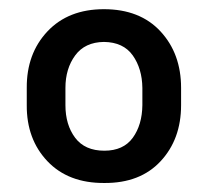

<svg xmlns="http://www.w3.org/2000/svg" viewBox="-20 -742 459 424"><path d="M39.1 -509.8V-547.9Q38.6 -623.5 84.7 -672.6Q130.9 -721.7 209.5 -721.7Q289.1 -721.7 334.5 -672.6Q379.9 -623.5 379.9 -547.9V-509.8Q379.9 -434.6 334.7 -386Q289.6 -337.4 210.4 -337.9Q130.9 -337.4 84.7 -386Q38.6 -434.6 39.1 -509.8ZM124.5 -547.9V-509.8Q124.5 -466.3 146 -437.7Q167.5 -409.2 210.4 -409.2Q252.4 -409.2 273.2 -437.7Q293.9 -466.3 294.4 -509.8V-547.9Q293.9 -590.3 273.2 -619.6Q252.4 -648.9 209.5 -649.4Q167.5 -648.9 146 -619.6Q124.5 -590.3 124.5 -547.9Z"/></svg>

Font: Inter Tight Medium
Style: Regular
Weight: 500
Designer: Rasmus Andersson
Foundry: rsms
Version: Version 3.004; ttfautohint (v1.8.4.7-5d5b)